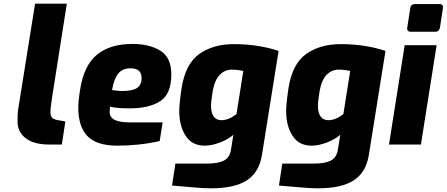

<svg xmlns="http://www.w3.org/2000/svg" viewBox="-20 -783 2420 1040"><path d="M75 -125Q75 -169 78 -188L170 -763H342L261 -248Q253 -192 253 -178Q253 -153 264.5 -143.5Q276 -134 301 -131L334 -125L315 0H248Q164 0 119.5 -34Q75 -68 75 -125Z M404 -199Q404 -236 414 -298Q434 -428 505 -486.5Q576 -545 698 -545Q789 -545 848.5 -508.5Q908 -472 908 -380Q908 -274 848 -235Q788 -196 681 -196Q617 -196 576 -205Q574 -187 574 -177Q574 -148 600.5 -134Q627 -120 685 -120H861L845 -19Q735 6 616 6Q503 6 453.5 -46Q404 -98 404 -199ZM747 -361Q747 -413 686 -413Q643 -413 620 -384Q597 -355 587 -295Q627 -290 639 -290Q699 -290 723 -307Q747 -324 747 -361Z M912 222 930 103H1102Q1161 103 1192.5 87Q1224 71 1231 29L1244 -53Q1219 -30 1173.5 -12Q1128 6 1089 6Q1020 6 985.5 -47.5Q951 -101 951 -181Q951 -221 964 -308Q985 -438 1060 -491Q1135 -544 1247 -544Q1318 -544 1381 -533.5Q1444 -523 1489 -507L1399 56Q1384 150 1317.5 193.5Q1251 237 1124 237Q1080 237 1040 233ZM1261 -165 1298 -399Q1263 -406 1237 -406Q1198 -406 1170.5 -378Q1143 -350 1132 -289L1129 -267Q1123 -230 1123 -211Q1123 -172 1137.5 -152Q1152 -132 1179 -132Q1219 -132 1261 -165Z M1491 222 1509 103H1681Q1740 103 1771.5 87Q1803 71 1810 29L1823 -53Q1798 -30 1752.5 -12Q1707 6 1668 6Q1599 6 1564.5 -47.5Q1530 -101 1530 -181Q1530 -221 1543 -308Q1564 -438 1639 -491Q1714 -544 1826 -544Q1897 -544 1960 -533.5Q2023 -523 2068 -507L1978 56Q1963 150 1896.5 193.5Q1830 237 1703 237Q1659 237 1619 233ZM1840 -165 1877 -399Q1842 -406 1816 -406Q1777 -406 1749.5 -378Q1722 -350 1711 -289L1708 -267Q1702 -230 1702 -211Q1702 -172 1716.5 -152Q1731 -132 1758 -132Q1798 -132 1840 -165Z M2186 -633 2202 -738Q2205 -761 2228 -761H2362Q2372 -761 2376.5 -754.5Q2381 -748 2379 -738L2363 -633Q2358 -611 2339 -611H2204Q2194 -611 2189 -617Q2184 -623 2186 -633ZM2172 -538H2345L2260 0H2087Z"/></svg>

Font: Exo ExtraBold
Style: Italic
Weight: 800
Italic angle: -9°
Designer: Natanael Gama
Foundry: Natanael Gama
Version: Version 1.500; ttfautohint (v1.6)